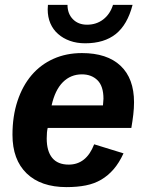

<svg xmlns="http://www.w3.org/2000/svg" viewBox="-20 -755 596 785"><path d="M175 -232Q171 -216 171 -189Q171 -137 193.5 -109.5Q216 -82 261 -82Q333 -82 365 -165L485 -128Q467 -89 444.5 -63Q422 -37 394 -20.5Q366 -4 331 3Q296 10 252 10Q147 10 89 -46Q31 -102 31 -204Q31 -280 51.5 -342Q72 -404 109 -447.5Q146 -491 198.5 -514.5Q251 -538 315 -538Q418 -538 473 -486Q528 -434 528 -337Q528 -313 525 -287Q522 -261 517 -232ZM401 -324 403 -351Q403 -403 378.5 -427Q354 -451 315 -451Q269 -451 237 -419Q205 -387 191 -324ZM328 -578Q294 -578 266 -588Q238 -598 217.5 -616Q197 -634 186 -659.5Q175 -685 175 -717L176 -735H256Q256 -699 278 -676.5Q300 -654 336 -654Q374 -654 402 -675.5Q430 -697 442 -735H522Q501 -654 453.5 -616Q406 -578 328 -578Z"/></svg>

Font: Libra Sans Modern
Style: Bold Italic
Weight: 700
Italic angle: -12°
Foundry: Stefan Peev, Context Ltd
Version: Version 1.000